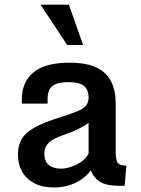

<svg xmlns="http://www.w3.org/2000/svg" viewBox="-20 -806 613 837"><path d="M213.4 11.2Q164.6 11.2 129.6 -7.1Q94.7 -25.4 76.4 -57.9Q58.1 -90.3 58.1 -131.3Q58.1 -169.4 73.2 -197.5Q88.4 -225.6 129.4 -249.3Q170.4 -272.9 247.6 -296.4Q289.1 -309.6 315.4 -320.3Q341.8 -331.1 354 -344.7Q366.2 -358.4 366.2 -379.9Q366.2 -400.9 358.6 -416Q351.1 -431.2 332.3 -439.5Q313.5 -447.8 279.8 -447.8Q240.2 -447.8 220.5 -438.2Q200.7 -428.7 194.1 -412.6Q187.5 -396.5 187.5 -375.5V-354.5H75.2V-372.6Q75.2 -448.7 126.2 -490.7Q177.2 -532.7 282.7 -532.7Q357.9 -532.7 401.9 -511Q445.8 -489.3 465.1 -449.5Q484.4 -409.7 484.4 -356V-144Q484.4 -106.4 493.9 -95.2Q503.4 -84 530.8 -84L523.4 3.9H498.5Q444.8 3.9 417 -12.9Q389.2 -29.8 376 -63Q362.8 -44.9 340.3 -27.8Q317.9 -10.7 286.4 0.2Q254.9 11.2 213.4 11.2ZM246.6 -70.8Q266.6 -70.8 290.5 -78.9Q314.5 -86.9 335.2 -101.6Q356 -116.2 366.2 -136.7V-271Q354 -260.3 325.9 -245.8Q297.9 -231.4 259.3 -218.3Q210.4 -202.1 191.9 -183.1Q173.3 -164.1 173.3 -137.2Q173.3 -103 192.4 -86.9Q211.4 -70.8 246.6 -70.8ZM272.9 -609.9 156.7 -785.6H280.3L342.3 -609.9Z"/></svg>

Font: Monda SemiBold
Style: Regular
Weight: 600
Designer: Vernon Adams
Foundry: Vernon Adams
Version: Version 2.200